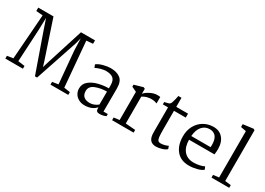

<svg xmlns="http://www.w3.org/2000/svg" viewBox="-8 -1591 3315 2402"><g transform="rotate(30 1650.0 -390.5)"><path d="M124 -53 172 -701 76 -709V-758H296L477 -215L499 -143L521 -216L693 -758H896V-709L803 -701L859 -53L947 -40V0H690V-40L776 -53L734 -523L729 -692L707 -607L501 7H470L278 -539Q261 -587 225 -695L220 -520L195 -53L292 -40V0H38V-40Z M1434 -377 1433 -40H1495V-9Q1478 0 1454 5.5Q1430 11 1405 11Q1372 11 1361.5 -3Q1351 -17 1351 -55Q1295 12 1184 12Q1139 12 1102 -7.5Q1065 -27 1044 -61.5Q1023 -96 1023 -139Q1023 -206 1075 -247.5Q1127 -289 1201 -307Q1275 -325 1346 -325V-367Q1346 -441 1311 -468.5Q1276 -496 1209 -496Q1177 -496 1135 -484.5Q1093 -473 1062 -456L1045 -498Q1078 -525 1137.5 -540.5Q1197 -556 1241 -556Q1330 -556 1382 -516Q1434 -476 1434 -377ZM1111 -154Q1111 -46 1231 -46Q1264 -46 1296 -60.5Q1328 -75 1345 -91L1346 -278Q1258 -278 1184.5 -249Q1111 -220 1111 -154Z M1661 -49V-456L1590 -490V-519L1716 -555L1738 -545V-472Q1758 -501 1811.5 -528.5Q1865 -556 1909 -556Q1945 -556 1957 -553V-460Q1935 -468 1918.5 -471.5Q1902 -475 1874 -475Q1805 -475 1749 -438V-50L1891 -39V0H1580V-39Z M2192 -546H2362V-489H2192V-228Q2192 -150 2196 -115Q2200 -80 2212 -66Q2224 -52 2252 -52Q2278 -52 2309.5 -60.5Q2341 -69 2355 -78L2369 -38Q2349 -16 2302.5 -2Q2256 12 2218 12Q2162 12 2134 -21.5Q2106 -55 2106 -128V-489H2031V-523L2053 -528Q2085 -535 2097 -540.5Q2109 -546 2118 -564Q2124 -579 2134.5 -619.5Q2145 -660 2147 -677H2192Z M2909 -347Q2909 -312 2903 -270H2536Q2536 -168 2585.5 -109Q2635 -50 2727 -50Q2767 -50 2811 -59.5Q2855 -69 2877 -82L2894 -43Q2866 -18 2808.5 -3Q2751 12 2693 12Q2577 12 2512.5 -64.5Q2448 -141 2448 -271Q2448 -354 2482.5 -419.5Q2517 -485 2578.5 -523Q2640 -561 2718 -563Q2807 -565 2858 -507Q2909 -449 2909 -347ZM2537 -324H2816Q2817 -334 2817 -354Q2817 -463 2761 -497Q2735 -514 2695 -514Q2632 -514 2588.5 -466.5Q2545 -419 2537 -324Z M3098 -49V-718L3020 -733V-774L3167 -793L3186 -782V-49L3272 -39V0H3016V-39Z"/></g></svg>

Font: Martel
Style: Regular
Weight: 400
Designer: Dan Reynolds
Foundry: Dan Reynolds
Version: Version 1.001; ttfautohint (v1.1) -l 5 -r 5 -G 72 -x 0 -D la